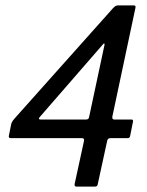

<svg xmlns="http://www.w3.org/2000/svg" viewBox="-20 -693 546 713"><path d="M264 0Q256 0 257 -9L292 -170Q294 -180 284 -180H20Q11 -180 13 -189L22 -234Q24 -240 28.5 -246Q33 -252 36 -255L400 -663Q406 -669 410 -671Q414 -673 418 -673H476Q481 -673 482.5 -671Q484 -669 483 -664L397 -259Q396 -249 405 -249H469Q475 -249 474 -242L463 -187Q461 -180 455 -180H390Q380 -180 378 -170L343 -9Q342 0 332 0ZM132 -249H299Q310 -249 311 -259L368 -526Q369 -531 367 -531.5Q365 -532 362 -528L129 -260Q119 -249 132 -249Z"/></svg>

Font: Glory Medium
Style: Italic
Weight: 500
Italic angle: -12°
Version: Version 1.011